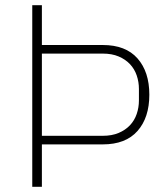

<svg xmlns="http://www.w3.org/2000/svg" viewBox="-20 -718 637 738"><path d="M104 0V-698H141V-545H375Q463 -545 508.5 -493.5Q554 -442 554 -354Q554 -266 508.5 -214.5Q463 -163 375 -163H141V0ZM141 -196H375Q410 -196 436 -207Q462 -218 479.5 -236.5Q497 -255 505.5 -280Q514 -305 514 -332V-376Q514 -403 505.5 -428Q497 -453 479.5 -471.5Q462 -490 436 -501Q410 -512 375 -512H141Z"/></svg>

Font: IBM Plex Sans Hebrew ExtLt
Style: Regular
Weight: 200
Designer: Mike Abbink, Paul van der Laan, Pieter van Rosmalen, Yanek Iontef
Foundry: Bold Monday
Version: Version 1.3